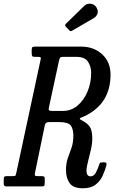

<svg xmlns="http://www.w3.org/2000/svg" viewBox="-75 -1000 632 1030"><path d="M495 -110.5Q488.5 -86.5 476 -58.2Q463.5 -30 438.5 -10Q413.5 10 369 10Q317.5 10 298.2 -18Q279 -46 279 -87Q279 -124.5 289 -152.2Q299 -180 308.8 -207.8Q318.5 -235.5 318.5 -273Q318.5 -307 305 -326Q291.5 -345 244 -345H189Q177.5 -345 172.8 -341.5Q168 -338 165.5 -328L112.5 -72Q110.5 -61.5 113 -58.2Q115.5 -55 129 -55H149Q156.5 -55 160.8 -52.8Q165 -50.5 165 -42V-20Q165 -8.5 162.8 -4.2Q160.5 0 149 0H-42Q-55 0 -55 -14V-38Q-55 -48.5 -52 -51.8Q-49 -55 -39 -55H-8Q7 -55 8.8 -59.2Q10.5 -63.5 13 -75L142.5 -678.5Q145 -689.5 143 -692.2Q141 -695 128 -695H113Q100.5 -695 97.8 -699.2Q95 -703.5 95 -716V-732Q95 -745 99.5 -747.5Q104 -750 117 -750H359.5Q428 -750 473 -708.8Q518 -667.5 518 -600Q518 -444 380 -377.5Q367.5 -371.5 360.2 -369Q353 -366.5 353 -363.5Q353 -360 360.2 -356.5Q367.5 -353 380 -345Q403.5 -330 411.8 -310.2Q420 -290.5 420 -256Q420 -228 412.2 -195Q404.5 -162 396.8 -132.2Q389 -102.5 389 -84Q389 -54 411 -54Q428.5 -54 439.2 -73.8Q450 -93.5 458 -119.5Q460.5 -127.5 464.8 -128Q469 -128.5 476.5 -129H488Q500 -129 495 -110.5ZM209 -405H264Q307 -405 341 -433.5Q375 -462 394.5 -508.8Q414 -555.5 414 -610Q414 -643 397 -669Q380 -695 334 -695H265Q252.5 -695 248.5 -691.5Q244.5 -688 242 -677L187.5 -424Q184.5 -410.5 188.2 -407.8Q192 -405 209 -405ZM442.5 -960Q453.5 -941.5 447.8 -926.2Q442 -911 429 -903.5L315 -837Q308.5 -833 304.8 -832.8Q301 -832.5 295.5 -838.5L278.5 -856.5Q270.5 -865 278.5 -872.5L376.5 -968Q390.5 -982 411.5 -979.8Q432.5 -977.5 442.5 -960Z"/></svg>

Font: Besley* Condensed
Style: Italic
Weight: 400
Width: 3
Italic angle: -13°
Designer: Owen Earl
Foundry: indestructible type*
Version: Version 3.000; ttfautohint (v1.8.3)